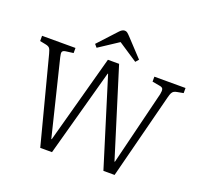

<svg xmlns="http://www.w3.org/2000/svg" viewBox="-152 -1099 1344 1274"><g transform="rotate(20 520.0 -461.5)"><path d="M257 0 99 -606Q92 -634 84 -644Q76 -654 54 -658L14 -666V-703H250V-667L197 -660Q177 -657 173 -647Q169 -637 176 -610L306 -80H309L479 -703H558L751 -83H754L883 -607Q888 -632 884 -644Q880 -656 857 -659L807 -668V-703H1027V-667L984 -659Q971 -657 962 -652Q953 -647 947.5 -636Q942 -625 937 -605L782 0H703L512 -616H509L340 0ZM381 -752 363 -773 482 -902Q491 -912 500 -917.5Q509 -923 519 -923Q529 -923 537 -917Q545 -911 559 -896L673 -774L654 -752L518 -842Z"/></g></svg>

Font: Literata 18pt Light
Style: Regular
Weight: 300
Designer: Latin by Veronika Burian and Jose Scaglione. Greek by Irene Vlachou. Cyrillic by Vera Evstafieva.
Foundry: TypeTogether
Version: Version 3.103;gftools[0.9.29]